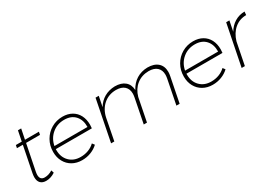

<svg xmlns="http://www.w3.org/2000/svg" viewBox="15 -1374 2981 2113"><g transform="rotate(-30 1505.0 -317.5)"><path d="M140 -147Q135 -120 135 -105Q135 -40 195 -40Q245 -40 294 -71L305 -36Q250 1 190 1Q144 1 119 -24.5Q94 -50 94 -98Q94 -118 99 -146L164 -472H89L96 -508H171L197 -637H238L212 -508H389L382 -472H205Z M454 -249V-236Q454 -147 508 -92Q562 -37 650 -37Q703 -37 749 -54.5Q795 -72 829 -105L851 -76Q812 -39 759 -18.5Q706 2 647 2Q578 2 525 -28Q472 -58 442.5 -112Q413 -166 413 -235Q413 -316 450.5 -381.5Q488 -447 552.5 -484.5Q617 -522 695 -522Q762 -522 812 -493.5Q862 -465 888.5 -413.5Q915 -362 915 -294Q915 -272 912 -249ZM458 -286H878Q880 -376 831 -429.5Q782 -483 694 -483Q604 -483 539.5 -428.5Q475 -374 458 -286Z M1952 -367Q1952 -342 1946 -313L1884 0H1843L1904 -309Q1909 -336 1909 -355Q1909 -415 1872 -448.5Q1835 -482 1766 -482Q1678 -481 1614.5 -430.5Q1551 -380 1527 -293L1469 0H1428L1489 -309Q1494 -336 1494 -355Q1494 -415 1457 -448.5Q1420 -482 1351 -482Q1257 -481 1192 -424Q1127 -367 1107 -272L1054 0H1013L1116 -521H1157L1131 -391Q1168 -454 1227 -487.5Q1286 -521 1360 -523Q1442 -523 1488 -484Q1534 -445 1537 -375Q1575 -446 1635.5 -483.5Q1696 -521 1775 -523Q1859 -523 1905.5 -482Q1952 -441 1952 -367Z M2114 -249V-236Q2114 -147 2168 -92Q2222 -37 2310 -37Q2363 -37 2409 -54.5Q2455 -72 2489 -105L2511 -76Q2472 -39 2419 -18.5Q2366 2 2307 2Q2238 2 2185 -28Q2132 -58 2102.5 -112Q2073 -166 2073 -235Q2073 -316 2110.5 -381.5Q2148 -447 2212.5 -484.5Q2277 -522 2355 -522Q2422 -522 2472 -493.5Q2522 -465 2548.5 -413.5Q2575 -362 2575 -294Q2575 -272 2572 -249ZM2118 -286H2538Q2540 -376 2491 -429.5Q2442 -483 2354 -483Q2264 -483 2199.5 -428.5Q2135 -374 2118 -286Z M3010 -522 3006 -479Q2921 -479 2858.5 -426.5Q2796 -374 2769 -282L2713 0H2672L2776 -521H2817L2791 -391Q2828 -453 2884 -487Q2940 -521 3010 -522Z"/></g></svg>

Font: Gontserrat ExtraLight
Style: Italic
Weight: 275
Italic angle: -11.3°
Designer: Julieta Ulanovsky
Foundry: Julieta Ulanovsky
Version: Version 6.001